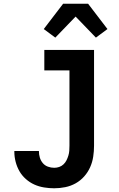

<svg xmlns="http://www.w3.org/2000/svg" viewBox="-20 -1003 640 1031"><path d="M271 8Q244 8 216.5 3.5Q189 -1 164.5 -12Q140 -23 119 -41.5Q98 -60 84.5 -83.5Q71 -107 64 -134Q57 -161 57 -188V-192H189V-190Q189 -173 194 -156.5Q199 -140 210 -127Q221 -114 237.5 -108Q254 -102 271 -102Q285 -102 298 -106.5Q311 -111 321 -120.5Q331 -130 337 -142Q343 -154 347 -167Q351 -180 352 -193.5Q353 -207 353 -221V-625H218V-735H485V-221Q485 -191 480.5 -161.5Q476 -132 464 -105Q452 -78 432 -55.5Q412 -33 386 -18.5Q360 -4 330.5 2Q301 8 271 8ZM277 -801 215 -847 319 -983H453L557 -847L495 -801L386 -914Z"/></svg>

Font: Iosevka Extrabold Extended
Style: Regular
Weight: 800
Width: 7
Monospace: yes
Designer: Belleve Invis
Foundry: Belleve Invis
Version: Version 32.5.0; ttfautohint (v1.8.4)